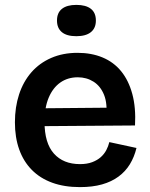

<svg xmlns="http://www.w3.org/2000/svg" viewBox="-20 -752 614 785"><path d="M307 13Q243 13 193.5 -5Q144 -23 110 -57.5Q76 -92 58.5 -141Q41 -190 41 -252Q41 -314 58 -366Q75 -418 108 -456Q141 -494 189 -515Q237 -536 297 -536Q354 -536 399.5 -517Q445 -498 475.5 -460.5Q506 -423 521 -367.5Q536 -312 532 -239L122 -236V-309L457 -312L414 -271Q420 -328 405.5 -364Q391 -400 362.5 -418Q334 -436 298 -436Q257 -436 226.5 -414.5Q196 -393 179 -352.5Q162 -312 162 -254Q162 -167 200.5 -124Q239 -81 307 -81Q336 -81 357 -89Q378 -97 392 -109.5Q406 -122 414.5 -138Q423 -154 427 -171L538 -147Q529 -110 511 -80.5Q493 -51 464.5 -30Q436 -9 397 2Q358 13 307 13ZM292 -604Q253 -604 233 -620.5Q213 -637 213 -668Q213 -700 233.5 -716Q254 -732 292 -732Q331 -732 351.5 -716Q372 -700 372 -668Q372 -637 351.5 -620.5Q331 -604 292 -604Z"/></svg>

Font: Bricolage Grotesque 16pt SemiBold
Style: Regular
Weight: 600
Version: Version 1.001;gftools[0.9.33.dev8+g029e19f]